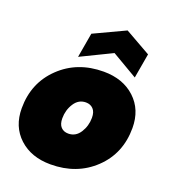

<svg xmlns="http://www.w3.org/2000/svg" viewBox="-149 -937 934 1053"><g transform="rotate(20 318.0 -410.5)"><path d="M622 -334Q622 -185 521 -89Q420 7 267 7Q154 7 84 -57.5Q14 -122 14 -229Q14 -377 115 -474Q216 -571 369 -571Q482 -571 552 -506Q622 -441 622 -334ZM242 -253Q242 -219 258 -202Q274 -185 301 -185Q344 -185 369 -224Q394 -263 394 -311Q394 -345 377.5 -362Q361 -379 335 -379Q292 -379 267 -340Q242 -301 242 -253ZM564 -743 539 -599 389 -687 208 -599 233 -743 414 -828Z"/></g></svg>

Font: Poppins Black
Style: Italic
Weight: 900
Italic angle: -10°
Designer: Ninad Kale (Devanagari), Jonny Pinhorn (Latin)
Foundry: Indian Type Foundry
Version: Version 3.200;PS 1.000;hotconv 16.6.54;makeotf.lib2.5.65590